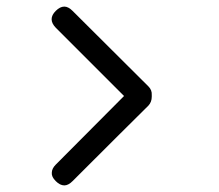

<svg xmlns="http://www.w3.org/2000/svg" viewBox="-20 -687 665 582"><path d="M200 -654C191.3 -662.7 183 -667 175 -667C166.3 -667 157.7 -662.7 149 -654C132.3 -637.3 132.3 -620.3 149 -603L356 -396C264 -303.3 195 -234 149 -188C141 -180 137 -171.7 137 -163C136.3 -155 140.3 -146.7 149 -138C157.7 -129.3 166.3 -125 175 -125C183 -125 191.3 -129.3 200 -138C302 -240 378.7 -316.3 430 -367C436.7 -374.3 440 -383.3 440 -394V-396V-399C440.7 -409 437.3 -417.7 430 -425C315.3 -539 238.7 -615.3 200 -654Z"/></svg>

Font: Semi-Coder
Style: Regular
Weight: 400
Version: 0.1000